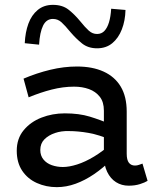

<svg xmlns="http://www.w3.org/2000/svg" viewBox="-20 -757 641 791"><path d="M510 8Q481 8 458 -6.5Q435 -21 421.5 -49Q408 -77 408 -116V-301Q408 -337 391 -358.5Q374 -380 346.5 -390Q319 -400 285 -400Q240 -400 193 -388Q146 -376 98 -356L77 -433Q131 -456 187 -469.5Q243 -483 297 -483Q361 -483 407 -462Q453 -441 477.5 -400Q502 -359 502 -297V-124Q502 -98 511 -86.5Q520 -75 536 -75Q545 -75 553 -78Q561 -81 567 -83L588 -12Q577 -5 556.5 1.5Q536 8 510 8ZM214 14Q170 14 132 -3Q94 -20 71.5 -53.5Q49 -87 49 -136Q49 -186 77.5 -220.5Q106 -255 151 -272.5Q196 -290 247 -290Q306 -290 350 -276.5Q394 -263 441 -243V-179Q388 -202 344.5 -209.5Q301 -217 264 -217Q233 -218 206.5 -209Q180 -200 163 -183Q146 -166 146 -139Q146 -116 159 -100Q172 -84 193.5 -76.5Q215 -69 239 -69Q265 -69 298 -79.5Q331 -90 367.5 -112Q404 -134 441 -167L439 -99Q405 -65 367.5 -39.5Q330 -14 291.5 0Q253 14 214 14ZM380 -558Q343 -558 318 -578Q293 -598 270 -625Q248 -652 233 -665.5Q218 -679 198 -679Q171 -679 157.5 -651.5Q144 -624 141 -573L82 -579Q84 -624 97 -659.5Q110 -695 135.5 -716Q161 -737 198 -737Q237 -737 262 -717.5Q287 -698 310 -670Q331 -644 346 -630.5Q361 -617 380 -617Q398 -617 410 -629.5Q422 -642 429 -665Q436 -688 438 -721L497 -716Q496 -672 482 -636Q468 -600 442.5 -579Q417 -558 380 -558Z"/></svg>

Font: BioRhyme
Style: Regular
Weight: 400
Designer: Aoife Mooney
Foundry: Aoife Mooney Type
Version: Version 1.600;gftools[0.9.33]